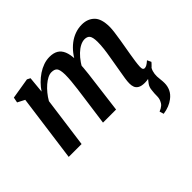

<svg xmlns="http://www.w3.org/2000/svg" viewBox="-179 -803 1287 1287"><g transform="rotate(-45 464.0 -160.0)"><path d="M700.5 246 691.5 216Q714 207 726.5 195.8Q739 184.5 745.5 167.5Q753 150.5 752.8 128.5Q752.5 106.5 755.5 83Q757 50 774 29.2Q791 8.5 803.5 -8.5L874.5 -49Q858 -29.5 851.5 -8.5Q845 12.5 845.5 37.5Q846 51.5 848.2 69Q850.5 86.5 850.5 103.5Q850.5 134.5 838 160.8Q825.5 187 799 207Q779.5 222 755.2 231.8Q731 241.5 700.5 246ZM238 -554 227 -438Q244 -464 266.8 -487Q289.5 -510 316 -527.8Q342.5 -545.5 371 -555.5Q399.5 -565.5 429 -565.5Q465.5 -565.5 489.8 -551.5Q514 -537.5 526.8 -507.2Q539.5 -477 541 -427Q541.5 -420.5 541.2 -413.2Q541 -406 540.5 -398.2Q540 -390.5 539 -382.5L521 -406.5Q538 -442.5 560.8 -471.8Q583.5 -501 611 -522Q638.5 -543 669.8 -554.2Q701 -565.5 735.5 -565.5Q789 -565.5 823 -532.5Q857 -499.5 857 -421Q857 -402.5 853 -372Q849 -341.5 843.5 -308Q838 -274.5 833 -246.5Q828.5 -221 823.8 -192.8Q819 -164.5 815.2 -137.8Q811.5 -111 810.5 -90.5Q810 -73 814.5 -66.5Q819 -60 826.5 -60Q836.5 -60 847.2 -66Q858 -72 875 -87L888.5 -58.5Q883 -51 866.2 -34.5Q849.5 -18 822.2 -4Q795 10 758.5 10Q727 10 710 0.2Q693 -9.5 687 -25.8Q681 -42 681.5 -61Q681.5 -79 685.5 -105.5Q689.5 -132 695 -162Q700.5 -192 705 -220.5Q709.5 -248 715.2 -280.8Q721 -313.5 724.8 -346.8Q728.5 -380 728.5 -408.5Q728 -452.5 716 -467.8Q704 -483 679 -483Q659 -483 636.8 -471.8Q614.5 -460.5 592.8 -439.8Q571 -419 552 -391.2Q533 -363.5 520 -330L541 -401.5Q540.5 -378.5 538 -351.5Q535.5 -324.5 532.5 -297.2Q529.5 -270 526 -245.5L495 0H371L401 -219Q405 -247.5 409.2 -280.2Q413.5 -313 416.5 -346Q419.5 -379 419.5 -407Q418.5 -454 406.2 -468.8Q394 -483.5 365 -483.5Q348 -483.5 328.2 -473.5Q308.5 -463.5 288.2 -446Q268 -428.5 249.5 -406Q231 -383.5 216.5 -358L168 0H46L110.5 -476.5L59.5 -503L67 -541L215.5 -565.5Z"/></g></svg>

Font: Merriweather 24pt SemiBold
Style: Italic
Weight: 600
Italic angle: -7.8°
Version: Version 2.101